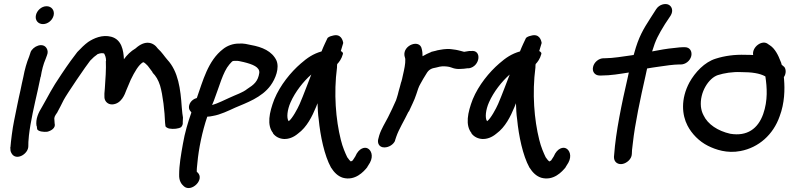

<svg xmlns="http://www.w3.org/2000/svg" viewBox="-20 -740 3932 956"><path d="M194 -620C218 -620 241 -639 247 -663C253 -688 237 -709 212 -709C186 -709 164 -687 159 -665C153 -639 170 -620 194 -620ZM82 -291C77 -268 71 -243 66 -217L50 -138C42 -100 34 -35 32 -7L31 -5C32 0 32 1 32 8C33 18 40 28 44 32C70 57 121 24 121 -12C121 -28 121 -35 124 -65C132 -135 151 -216 168 -291C174 -315 177 -337 182 -357L183 -358C188 -390 196 -421 207 -446L214 -465C220 -479 217 -491 213 -498C195 -532 144 -510 132 -480V-479L125 -458C113 -429 103 -394 96 -356C91 -336 87 -314 82 -291Z M507 -435C509 -398 505 -342 502 -300C500 -280 499 -265 500 -255C501 -237 514 -224 529 -221C531 -221 535 -220 538 -220C585 -222 602 -272 609 -291C615 -306 622 -323 631 -343C650 -382 670 -417 692 -430C694 -431 700 -429 716 -412L740 -380L739 -379C757 -361 768 -342 777 -314C791 -267 800 -185 802 -128L804 -111C806 -107 814 -102 822 -100C843 -96 870 -99 882 -107C889 -115 891 -123 890 -132L891 -154V-155C889 -165 887 -182 885 -206C879 -296 868 -384 813 -443C798 -460 787 -479 766 -498C743 -531 702 -542 655 -499C631 -485 612 -466 597 -445C595 -489 586 -543 534 -557C489 -569 446 -549 419 -531C401 -518 384 -501 365 -481C347 -458 321 -423 287 -372C234 -294 223 -266 190 -209C172 -180 156 -148 162 -112L163 -113L165 -97C170 -85 198 -82 215 -84C233 -88 259 -102 252 -126L251 -141C249 -155 251 -160 265 -180L266 -181V-182C275 -199 286 -219 297 -242C312 -271 411 -416 429 -438C442 -452 455 -463 463 -468L465 -470C472 -473 477 -474 483 -475H490C491 -475 494 -474 498 -474C503 -466 508 -454 508 -438Z M1153 -437C1166 -438 1173 -435 1193 -431C1238 -420 1274 -406 1271 -377C1265 -335 1244 -318 1211 -297C1189 -279 1156 -269 1122 -253C1099 -243 1065 -225 1036 -217C1038 -223 1042 -231 1045 -239C1072 -309 1090 -382 1122 -419C1138 -436 1135 -437 1150 -437ZM933 -180C916 -132 900 -78 891 -25C881 31 872 82 872 130C871 160 883 177 896 188C933 220 1002 153 963 118L962 117H961L960 116C959 107 961 87 963 70C969 2 987 -86 1012 -159C1021 -159 1031 -161 1041 -163C1077 -169 1116 -188 1151 -204C1207 -228 1283 -254 1327 -314C1352 -348 1373 -402 1356 -440C1334 -485 1286 -506 1229 -516C1214 -519 1195 -525 1168 -523C1141 -523 1112 -513 1091 -496C1015 -438 990 -336 960 -252C931 -244 919 -220 921 -202C922 -193 927 -188 933 -180Z M1339 -75H1340C1365 -43 1417 -35 1464 -75C1508 -107 1534 -160 1554 -208C1556 -214 1558 -218 1561 -226C1562 -200 1563 -171 1567 -145C1575 -63 1595 34 1628 94C1644 119 1662 137 1687 145C1748 162 1791 115 1809 92V91L1822 70C1841 35 1827 7 1811 -1C1797 -9 1767 -4 1749 39L1736 59C1733 61 1730 62 1727 64C1723 61 1717 55 1709 43C1699 22 1686 -7 1677 -44C1652 -144 1641 -275 1658 -404C1658 -410 1658 -415 1659 -421C1668 -430 1681 -447 1687 -470C1689 -474 1688 -480 1677 -486C1681 -499 1685 -513 1689 -526C1687 -539 1678 -575 1635 -562C1621 -559 1616 -555 1611 -551C1604 -536 1591 -510 1581 -484C1539 -472 1510 -452 1478 -424C1428 -381 1375 -316 1346 -246C1320 -179 1308 -116 1340 -77ZM1427 -231C1450 -283 1491 -335 1530 -369C1511 -321 1492 -268 1472 -222C1462 -199 1435 -149 1418 -137H1417C1406 -152 1410 -193 1427 -231Z M2315 -400C2371 -409 2381 -494 2325 -486H2316C2309 -485 2302 -484 2291 -482C2291 -482 2289 -482 2287 -483L2272 -487C2263 -489 2257 -491 2250 -492L2228 -495C2200 -499 2173 -492 2155 -489L2153 -488L2128 -482L2127 -481C2115 -476 2097 -468 2084 -460C2084 -472 2083 -485 2080 -496C2071 -547 1985 -516 1994 -462C1996 -452 1998 -451 1998 -444C1999 -423 1993 -395 1986 -365C1983 -352 1981 -340 1978 -332L1977 -330C1974 -315 1969 -302 1965 -286L1961 -270C1959 -260 1953 -246 1952 -241C1940 -214 1926 -183 1912 -156C1898 -128 1878 -98 1868 -65L1863 -46C1859 -29 1866 -6 1894 -6C1917 -6 1939 -21 1947 -39V-41L1953 -59C1966 -97 1992 -138 2014 -184L2016 -185C2027 -211 2043 -239 2053 -271C2059 -290 2065 -309 2073 -322L2087 -347L2103 -373C2114 -392 2126 -400 2153 -404L2169 -408C2184 -411 2202 -410 2217 -407C2228 -405 2243 -394 2276 -397C2284 -397 2294 -398 2307 -400Z M2327 -75H2328C2353 -43 2405 -35 2452 -75C2496 -107 2522 -160 2542 -208C2544 -214 2546 -218 2549 -226C2550 -200 2551 -171 2555 -145C2563 -63 2583 34 2616 94C2632 119 2650 137 2675 145C2736 162 2779 115 2797 92V91L2810 70C2829 35 2815 7 2799 -1C2785 -9 2755 -4 2737 39L2724 59C2721 61 2718 62 2715 64C2711 61 2705 55 2697 43C2687 22 2674 -7 2665 -44C2640 -144 2629 -275 2646 -404C2646 -410 2646 -415 2647 -421C2656 -430 2669 -447 2675 -470C2677 -474 2676 -480 2665 -486C2669 -499 2673 -513 2677 -526C2675 -539 2666 -575 2623 -562C2609 -559 2604 -555 2599 -551C2592 -536 2579 -510 2569 -484C2527 -472 2498 -452 2466 -424C2416 -381 2363 -316 2334 -246C2308 -179 2296 -116 2328 -77ZM2415 -231C2438 -283 2479 -335 2518 -369C2499 -321 2480 -268 2460 -222C2450 -199 2423 -149 2406 -137H2405C2394 -152 2398 -193 2415 -231Z M2966 -364H2974C3021 -364 3066 -372 3111 -379L3106 -356C3076 -227 3046 -82 3038 30L3037 41V42C3037 70 3060 81 3081 76C3100 72 3125 53 3126 27C3126 12 3127 6 3131 -27C3141 -121 3169 -252 3194 -362L3202 -399C3218 -402 3239 -405 3260 -408C3291 -413 3337 -419 3361 -419H3370C3392 -419 3416 -436 3422 -461C3427 -483 3416 -505 3390 -505H3381C3372 -505 3360 -504 3336 -501C3302 -498 3263 -491 3227 -484C3245 -543 3258 -566 3291 -620L3319 -662C3335 -688 3324 -710 3308 -717C3293 -724 3263 -719 3247 -694L3220 -652C3182 -593 3160 -556 3138 -476C3138 -474 3136 -470 3135 -466C3133 -466 3130 -466 3127 -465C3084 -459 3031 -450 2993 -450H2986C2961 -450 2938 -430 2933 -407C2927 -382 2943 -364 2966 -364Z M3883 -409H3882L3872 -418C3871 -423 3869 -431 3866 -436C3856 -463 3839 -498 3814 -514L3805 -520C3776 -545 3723 -506 3730 -466C3718 -467 3705 -467 3691 -467C3638 -469 3588 -462 3544 -448C3488 -431 3441 -380 3413 -330C3368 -246 3376 -167 3403 -115C3424 -74 3461 -36 3505 -14C3543 5 3600 25 3667 12C3757 -5 3830 -69 3862 -161C3887 -227 3888 -295 3884 -344L3883 -356C3896 -374 3894 -399 3883 -409ZM3554 -366C3585 -376 3628 -383 3669 -381H3670C3724 -381 3763 -375 3790 -360L3791 -359C3799 -306 3804 -240 3780 -172C3754 -99 3700 -60 3616 -74C3554 -88 3504 -121 3483 -166C3475 -181 3472 -194 3470 -209C3463 -281 3509 -351 3554 -366Z"/></svg>

Font: Stray Cat
Style: BlkObl
Weight: 900
Version: Version 1.0